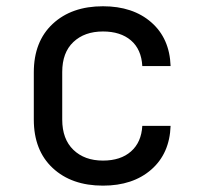

<svg xmlns="http://www.w3.org/2000/svg" viewBox="-20 -580 639 610"><path d="M307.1 9.8Q207.5 9.8 147.5 -46.1Q87.4 -102.1 87.4 -200.2V-350.1Q87.4 -448.2 147.5 -504.2Q207.5 -560.1 307.1 -560.1Q402.3 -560.1 460.7 -509Q519 -458 522 -370.1H432.1Q429.2 -423.3 396 -451.7Q362.8 -480 307.1 -480Q248.5 -480 213.1 -446.5Q177.7 -413.1 177.7 -351.1V-200.2Q177.7 -138.2 213.1 -104Q248.5 -69.8 307.1 -69.8Q363.3 -69.8 396.2 -98.9Q429.2 -127.9 432.1 -180.2H522Q519 -92.3 460.7 -41.3Q402.3 9.8 307.1 9.8Z"/></svg>

Font: UDEV Gothic 35
Style: Regular
Weight: 400
Version: v2.1.0; ttfautohint (v1.8.4.7-5d5b-dirty) -l 6 -r 45 -G 200 